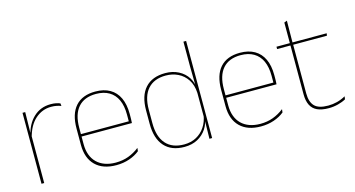

<svg xmlns="http://www.w3.org/2000/svg" viewBox="-74 -962 2348 1269"><g transform="rotate(-15 1100.0 -327.0)"><path d="M96.5 -308.5 87 -320.5 92.5 -325Q109 -402 157 -447.2Q205 -492.5 275 -492.5Q296 -492.5 312.2 -489Q328.5 -485.5 339.5 -480.5L341 -462.5Q328 -468 311 -471.5Q294 -475 273.5 -475Q212 -475 164.8 -433.2Q117.5 -391.5 96.5 -308.5ZM81 0V-485.5H99.5L97 -335L99.5 -332.5V0Z M591.5 9.5Q500 9.5 449.5 -40.2Q399 -90 399 -180.5V-292.5Q399 -392.5 445.8 -444.8Q492.5 -497 581.5 -497Q640 -497 680.8 -473.5Q721.5 -450 742.5 -405.2Q763.5 -360.5 763.5 -296.5V-279.5Q763.5 -268.5 763.2 -257.5Q763 -246.5 762 -233H745Q745 -250.5 745 -266.5Q745 -282.5 745 -296Q745 -355.5 726.2 -396.5Q707.5 -437.5 671 -459Q634.5 -480.5 581.5 -480.5Q501.5 -480.5 459.5 -432.5Q417.5 -384.5 417.5 -292.5V-243.5V-239.5V-181Q417.5 -140 429.2 -108Q441 -76 463.5 -53.8Q486 -31.5 518.5 -19.8Q551 -8 592 -8Q639.5 -8 679.5 -22.8Q719.5 -37.5 754.5 -65L752 -43Q722.5 -19 681.5 -4.8Q640.5 9.5 591.5 9.5ZM407.5 -233V-249.5H755.5V-233Z M1058 9.5Q969 9.5 921.5 -43.8Q874 -97 874 -197V-289.5Q874 -389.5 921.8 -442.2Q969.5 -495 1059.5 -495Q1109.5 -495 1149.5 -474.5Q1189.5 -454 1212.8 -417Q1236 -380 1236.5 -330H1242.5L1231.5 -313.5Q1228.5 -368.5 1204.2 -405Q1180 -441.5 1142 -460Q1104 -478.5 1058.5 -478.5Q978.5 -478.5 935.5 -430.2Q892.5 -382 892.5 -289.5V-197Q892.5 -104.5 935.5 -55.8Q978.5 -7 1060 -7Q1106.5 -7 1143 -26.5Q1179.5 -46 1203 -81Q1226.5 -116 1233.5 -162.5L1242.5 -144H1237Q1232.5 -101.5 1209.5 -66.8Q1186.5 -32 1148 -11.2Q1109.5 9.5 1058 9.5ZM1230 0 1232.5 -130.5 1231.5 -138V-346.5L1232 -356L1230 -494.5V-664.5H1248.5V0Z M1581 9.5Q1489.5 9.5 1439 -40.2Q1388.5 -90 1388.5 -180.5V-292.5Q1388.5 -392.5 1435.2 -444.8Q1482 -497 1571 -497Q1629.5 -497 1670.2 -473.5Q1711 -450 1732 -405.2Q1753 -360.5 1753 -296.5V-279.5Q1753 -268.5 1752.8 -257.5Q1752.5 -246.5 1751.5 -233H1734.5Q1734.5 -250.5 1734.5 -266.5Q1734.5 -282.5 1734.5 -296Q1734.5 -355.5 1715.8 -396.5Q1697 -437.5 1660.5 -459Q1624 -480.5 1571 -480.5Q1491 -480.5 1449 -432.5Q1407 -384.5 1407 -292.5V-243.5V-239.5V-181Q1407 -140 1418.8 -108Q1430.5 -76 1453 -53.8Q1475.5 -31.5 1508 -19.8Q1540.5 -8 1581.5 -8Q1629 -8 1669 -22.8Q1709 -37.5 1744 -65L1741.5 -43Q1712 -19 1671 -4.8Q1630 9.5 1581 9.5ZM1397 -233V-249.5H1745V-233Z M2045.5 9Q1997 9 1966.5 -5.2Q1936 -19.5 1921.5 -49Q1907 -78.5 1907 -123V-462.5H1925.5V-124.5Q1925.5 -65.5 1953 -37Q1980.5 -8.5 2046 -8.5Q2077 -8.5 2107.2 -16.2Q2137.5 -24 2165.5 -40L2163 -20Q2140 -7 2108.8 1Q2077.5 9 2045.5 9ZM1815.5 -457V-473H2159L2156.5 -457ZM1907 -468V-614L1926.5 -621.5L1925 -468Z"/></g></svg>

Font: Anek Tamil Thin
Style: Regular
Weight: 250
Designer: Aadarsh Rajan (Tamil), Yesha Goshar (Latin)
Foundry: Ek Type
Version: Version 1.003